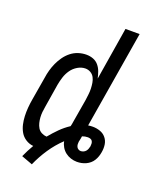

<svg xmlns="http://www.w3.org/2000/svg" viewBox="-154 -821 807 1008"><g transform="rotate(20 250.0 -317.0)"><path d="M150 101 88 78Q96 60 105 42.5Q114 25 124 8Q101 6 81.5 -6.5Q62 -19 51 -38Q40 -57 35 -79Q30 -101 29 -124.5Q28 -148 30 -172Q32 -196 36 -219L58 -349Q61 -371 67 -392.5Q73 -414 82.5 -435Q92 -456 106 -475.5Q120 -495 138.5 -509.5Q157 -524 179 -531Q201 -538 223 -538Q244 -538 262 -531Q280 -524 292 -509.5Q304 -495 310.5 -477Q317 -459 321 -440L369 -735H448L358 -192Q365 -193 371.5 -193.5Q378 -194 384 -194Q405 -194 425 -187Q445 -180 458 -164Q471 -148 474 -127Q477 -106 473 -84Q471 -72 467 -60Q463 -48 456 -36.5Q449 -25 439 -16.5Q429 -8 417 -2.5Q405 3 392.5 5.5Q380 8 367 8Q350 8 333 2.5Q316 -3 302.5 -13.5Q289 -24 280 -39Q271 -54 268 -71Q230 -35 200.5 9Q171 53 150 101ZM173 -62Q195 -89 219.5 -113.5Q244 -138 273 -157Q275 -164 276 -170.5Q277 -177 278 -183L300 -313Q302 -329 304 -345.5Q306 -362 305.5 -378Q305 -394 302.5 -409.5Q300 -425 293 -438.5Q286 -452 272.5 -460Q259 -468 243 -468Q221 -468 200 -455.5Q179 -443 165.5 -423.5Q152 -404 145 -382Q138 -360 134 -338L113 -208Q110 -192 108.5 -176.5Q107 -161 108 -146Q109 -131 112.5 -116.5Q116 -102 123.5 -89.5Q131 -77 144.5 -70Q158 -63 173 -62ZM367 -52Q375 -52 382.5 -55.5Q390 -59 395 -65Q400 -71 402.5 -78Q405 -85 407 -93Q408 -101 407.5 -108.5Q407 -116 403.5 -122Q400 -128 393 -130.5Q386 -133 378 -133Q370 -133 362.5 -131.5Q355 -130 347 -127V-125Q346 -118 344.5 -110.5Q343 -103 341 -95Q340 -88 340.5 -80.5Q341 -73 344 -66.5Q347 -60 353.5 -56Q360 -52 367 -52Z"/></g></svg>

Font: Iosevka Curly Oblique
Style: Regular
Weight: 400
Italic angle: -9°
Monospace: yes
Designer: Belleve Invis
Foundry: Belleve Invis
Version: Version 11.1.0; ttfautohint (v1.8.3)